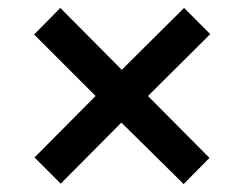

<svg xmlns="http://www.w3.org/2000/svg" viewBox="-20 -595 617 484"><path d="M444 -575 510 -509 353 -353 508 -197 443 -131 286 -286 133 -132 67 -198 221 -353 66 -508 132 -575 287 -419Z"/></svg>

Font: Noto Sans Lao Looped UI SemiBold
Style: Regular
Weight: 600
Designer: Mark Frömberg, Ben Mitchell
Foundry: The Fontpad Ltd
Version: Version 1.001